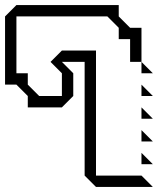

<svg xmlns="http://www.w3.org/2000/svg" viewBox="-20 -605 630 760"><path d="M540 -315V-360L585 -315ZM540 -225V-270L585 -225ZM540 -135V-180L585 -135ZM540 -45V-90L585 -45ZM540 45V0L585 45ZM90 -180V-225L45 -270H0V-540L45 -585H450V-540L495 -495H540V-360H495V-450H450V-495L405 -540H45V-315H90V-270L135 -225H225V-315L180 -360L225 -405H360V90H540L585 135H360L315 90V-360H225L270 -315V-225L225 -180Z"/></svg>

Font: Rubik Iso
Style: Regular
Weight: 400
Designer: Hubert and Fischer, NaN
Foundry: Hubert and Fischer, NaN
Version: Version 2.200